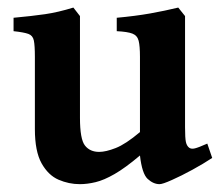

<svg xmlns="http://www.w3.org/2000/svg" viewBox="-20 -463 573 497"><path d="M529.3 -54.2Q507.3 -39.6 478.3 -23.7Q449.2 -7.8 425 2.9Q400.9 13.7 393.1 13.7Q377 13.7 362.3 0.2Q347.7 -13.2 342.3 -60.5Q304.2 -28.3 276.6 -12.5Q249 3.4 227.5 8.5Q206.1 13.7 186.5 13.7Q158.2 13.7 131.6 2.2Q105 -9.3 87.6 -40.3Q70.3 -71.3 70.3 -128.9V-315.9Q70.3 -345.2 67.6 -358.2Q64.9 -371.1 53.5 -375.2Q42 -379.4 15.1 -382.3V-417Q63 -421.4 96.7 -426.3Q130.4 -431.2 169.9 -443.4L187 -421.4V-158.2Q187 -102.5 200 -86.2Q212.9 -69.8 236.8 -69.8Q253.9 -69.8 279.5 -79.8Q305.2 -89.8 342.3 -121.1V-315.9Q342.3 -343.8 338.9 -357.4Q335.4 -371.1 322.8 -376Q310.1 -380.9 282.2 -382.3V-417Q330.1 -421.4 368.7 -428.2Q407.2 -435.1 441.4 -443.4L459 -421.4V-133.8Q459 -105.5 461.2 -95.5Q463.4 -85.4 469.7 -80.6Q475.1 -76.7 484.4 -78.9Q493.7 -81.1 516.6 -91.3Z"/></svg>

Font: Namdhinggo
Style: Bold
Weight: 700
Designer: Victor Gaultney
Foundry: SIL International
Version: Version 3.001